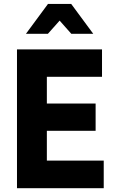

<svg xmlns="http://www.w3.org/2000/svg" viewBox="-20 -986 601 1006"><path d="M69 0V-727H514.5V-583.5H225.5V-443.5H481V-300.5H225.5V-144.5H523.5V0ZM116 -809 231.5 -965.5H353L468.5 -809H353.5L292.5 -878L231 -809Z"/></svg>

Font: Spline Sans
Style: Bold
Weight: 700
Designer: Eben Sorkin, Mirko Velimirovic
Foundry: Sorkin Type
Version: Version 1.000; ttfautohint (v1.8.3)